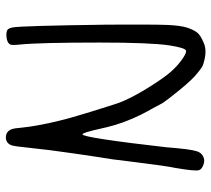

<svg xmlns="http://www.w3.org/2000/svg" viewBox="-54 -644 737 670"><g transform="rotate(-90 315.0 -308.5)"><path d="M160.2 -655.3Q171.9 -659.2 183.1 -654.8Q194.3 -650.4 199.2 -637.7Q203.1 -628.9 205.1 -601.6Q210 -550.8 228.5 -473.6Q237.3 -435.5 260.7 -359.9Q284.2 -284.2 292 -261.7Q306.6 -223.6 335.4 -175.3Q364.3 -127 389.6 -93.8Q412.1 -65.4 438 -45.9Q463.9 -26.4 473.6 -28.3Q483.4 -30.3 492.2 -86.9Q502 -154.3 502 -330.1Q502 -540 495.1 -607.4Q492.2 -636.7 495.1 -641.6Q502 -654.3 526.4 -655.3Q541 -655.3 546.4 -651.4Q551.8 -647.5 554.7 -633.8Q560.5 -604.5 564.5 -300.8Q565.4 -142.6 563.5 -94.7Q561.5 -46.9 553.7 -23.4Q545.9 -1 537.1 10.3Q528.3 21.5 505.9 31.2Q479.5 44.9 442.4 36.1Q428.7 33.2 420.4 29.3Q412.1 25.4 394.5 10.7Q373 -5.9 335.4 -52.2Q297.9 -98.6 292 -108.4Q286.1 -118.2 272.5 -144.5Q221.7 -231.4 202.1 -324.2Q187.5 -390.6 181.6 -389.6Q175.8 -389.6 164.1 -312.5Q152.3 -235.4 136.7 -97.7Q129.9 -11.7 123 7.8Q119.1 23.4 106 30.8Q92.8 38.1 78.1 33.2Q59.6 27.3 56.6 16.6Q52.7 2.9 64.5 -65.4Q71.3 -96.7 85 -208Q90.8 -252 94.7 -286.1Q101.6 -327.1 114.7 -417.5Q127.9 -507.8 134.8 -576.2Q139.6 -627 144 -638.7Q148.4 -650.4 160.2 -655.3Z"/></g></svg>

Font: JasonHandwriting4
Style: Regular
Weight: 400
Version: Version 1.01.21